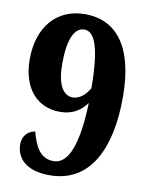

<svg xmlns="http://www.w3.org/2000/svg" viewBox="-83 -784 660 855"><g transform="rotate(10 247.0 -357.0)"><path d="M200 10C387 10 462 -162 462 -388C462 -630 365 -724 233 -724C102 -724 24 -627 24 -484C24 -350 96 -276 196 -276C255 -276 289 -301 317 -337C311 -152 275 -55 207 -55C145 -55 121 -107 104 -171C63 -163 48 -133 48 -104C48 -44 90 10 200 10ZM241 -349C195 -350 170 -401 170 -488C170 -599 196 -656 241 -656C288 -656 316 -588 317 -404C298 -371 273 -350 241 -349Z"/></g></svg>

Font: Noto Serif Bengali Condensed Black
Style: Regular
Weight: 900
Width: 3
Designer: Juan Bruce, Universal Thirst, Indian Type Foundry and the Monotype Design Team.
Foundry: Monotype Imaging Inc.
Version: Version 2.003